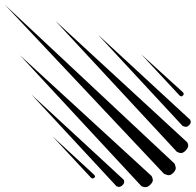

<svg xmlns="http://www.w3.org/2000/svg" viewBox="-20 -744 810 795"><path d="M0 -724.4 658.2 -25.2C659.5 -23.9 664.4 -21.9 672.9 -19.3C681.3 -16.7 689.8 -20 698.2 -29.1C706.7 -38.2 709.6 -46.3 707 -53.5C704.4 -60.7 703.1 -64.9 703.1 -66.2ZM209 -658 710.9 -117C710.9 -115.7 715.2 -113.7 723.6 -111.1C732.1 -108.5 740.6 -111.8 749 -120.9C757.5 -130 760.7 -138.1 758.8 -145.3C756.8 -152.5 755.2 -156 753.9 -156ZM62.5 -515.4 564.5 25.6C564.5 26.9 568.7 28.5 577.1 30.5C585.6 32.4 594.1 29.2 602.5 20.7C611 12.3 614.3 4.4 612.3 -2.7C610.4 -9.9 608.7 -14.1 607.4 -15.4ZM384.8 -601.3 736.3 -222.4 745.1 -219.5C751 -217.6 756.8 -219.5 762.7 -225.4C768.6 -231.2 770.8 -236.8 769.5 -242C768.2 -247.2 766.9 -249.8 765.6 -249.8ZM109.4 -353.3 460.9 25.6C460.9 26.9 463.9 28.2 469.7 29.5C475.6 30.8 481.4 28.5 487.3 22.7C493.2 16.8 495.4 11.3 494.1 6.1C492.8 0.9 491.5 -1.7 490.2 -1.7ZM564.5 -519.3 724.6 -347.4 728.5 -345.5C731.1 -344.2 734 -345.2 737.3 -348.4C740.6 -351.7 741.5 -354.6 740.2 -357.2L738.3 -361.1ZM197.3 -179.5 357.4 -7.6 361.3 -5.6C363.9 -4.3 366.9 -5 370.1 -7.6C373.4 -10.2 374.3 -12.8 373 -15.4L371.1 -19.3Z"/></svg>

Font: CaskaydiaCove Nerd Font
Style: Bold
Weight: 700
Designer: Aaron Bell
Foundry: Saja Typeworks
Version: Version 2111.1;Nerd Fonts 2.3.0